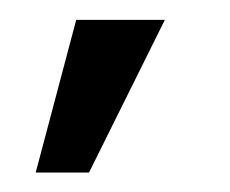

<svg xmlns="http://www.w3.org/2000/svg" viewBox="-20 -73 231 193"><path d="M15.9 100.4H69.5L145.7 -53H56.6Z"/></svg>

Font: Anybody Thin Condensed
Style: Regular
Weight: 100
Width: 3
Version: Version 1.113;gftools[0.9.25]